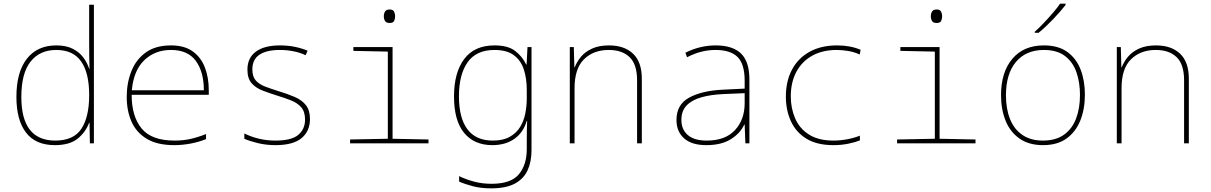

<svg xmlns="http://www.w3.org/2000/svg" viewBox="-20 -786 6640 1053"><path d="M281 10Q175 10 122.5 -59Q70 -128 70 -254Q70 -391 127.5 -464Q185 -537 289 -537Q342 -537 378 -519Q414 -501 436 -472Q458 -443 469 -409H471Q470 -443 469.5 -477.5Q469 -512 469 -543V-760H495V0H473L471 -113H469Q449 -60 405 -25Q361 10 281 10ZM283 -15Q384 -15 426.5 -80Q469 -145 469 -263V-266Q469 -386 425 -449Q381 -512 289 -512Q198 -512 147.5 -448Q97 -384 97 -254Q97 -15 283 -15Z M936 10Q842 10 784.5 -25Q727 -60 701 -119.5Q675 -179 675 -254Q675 -332 701 -396.5Q727 -461 780.5 -499Q834 -537 918 -537Q991 -537 1036.5 -504.5Q1082 -472 1103.5 -416.5Q1125 -361 1125 -291V-266H702Q702 -148 756.5 -81.5Q811 -15 937 -15Q986 -15 1027 -24.5Q1068 -34 1110 -51V-23Q1070 -7 1025 1.5Q980 10 936 10ZM1098 -291Q1098 -392 1054 -452Q1010 -512 918 -512Q830 -512 771.5 -456Q713 -400 703 -291Z M1490 10Q1440 10 1394.5 -1Q1349 -12 1320 -25V-54Q1400 -15 1490 -15Q1579 -15 1616 -46.5Q1653 -78 1653 -130Q1653 -173 1632.5 -197Q1612 -221 1577 -235Q1542 -249 1499 -262Q1458 -275 1421 -289Q1384 -303 1360.5 -329Q1337 -355 1337 -404Q1337 -469 1383.5 -503Q1430 -537 1515 -537Q1560 -537 1598 -529Q1636 -521 1667 -508L1656 -483Q1628 -497 1591 -504.5Q1554 -512 1515 -512Q1442 -512 1403 -486Q1364 -460 1364 -405Q1364 -366 1382.5 -345Q1401 -324 1433.5 -311.5Q1466 -299 1508 -286Q1558 -271 1597 -254Q1636 -237 1658 -209Q1680 -181 1680 -133Q1680 -67 1634 -28.5Q1588 10 1490 10Z M2117 -660Q2098 -660 2091.5 -671Q2085 -682 2085 -697Q2085 -711 2091.5 -722.5Q2098 -734 2117 -734Q2135 -734 2141 -722.5Q2147 -711 2147 -697Q2147 -684 2142 -672Q2137 -660 2117 -660ZM1900 0V-21L2107 -25V-503L1918 -507V-528H2133V-25L2330 -21V0Z M2674 247Q2619 247 2576 236Q2533 225 2498 210V180Q2533 197 2578 209.5Q2623 222 2676 222Q2782 222 2825.5 170Q2869 118 2869 32V-17Q2869 -46 2869.5 -70Q2870 -94 2871 -123H2869Q2850 -59 2801 -24.5Q2752 10 2680 10Q2581 10 2525.5 -57Q2470 -124 2470 -257Q2470 -388 2526 -462.5Q2582 -537 2692 -537Q2766 -537 2805.5 -506.5Q2845 -476 2866 -432H2868L2873 -528H2895V38Q2895 101 2873.5 148Q2852 195 2803.5 221Q2755 247 2674 247ZM2683 -15Q2739 -15 2775.5 -35.5Q2812 -56 2832.5 -89.5Q2853 -123 2861 -164Q2869 -205 2869 -246V-294Q2869 -355 2853 -404.5Q2837 -454 2798.5 -483Q2760 -512 2692 -512Q2592 -512 2544.5 -444.5Q2497 -377 2497 -258Q2497 -139 2543.5 -77Q2590 -15 2683 -15Z M3105 0V-528H3127L3130 -417H3132Q3144 -448 3166.5 -475Q3189 -502 3227 -519.5Q3265 -537 3320 -537Q3404 -537 3452 -491.5Q3500 -446 3500 -354V0H3474V-345Q3474 -433 3433 -472.5Q3392 -512 3319 -512Q3235 -512 3183 -461Q3131 -410 3131 -302V0Z M3854 10Q3773 10 3731.5 -27.5Q3690 -65 3690 -128Q3690 -212 3758.5 -250Q3827 -288 3941 -294L4064 -300V-343Q4064 -435 4025 -473.5Q3986 -512 3904 -512Q3867 -512 3829 -503Q3791 -494 3748 -472L3739 -497Q3779 -517 3820.5 -527Q3862 -537 3905 -537Q3998 -537 4044 -492.5Q4090 -448 4090 -350V0H4068L4064 -103H4062Q4040 -55 3988 -22.5Q3936 10 3854 10ZM3856 -15Q3958 -15 4011 -72.5Q4064 -130 4064 -220V-275L3946 -270Q3879 -267 3827 -252.5Q3775 -238 3746 -208Q3717 -178 3717 -128Q3717 -76 3752 -45.5Q3787 -15 3856 -15Z M4551 10Q4460 10 4402.5 -25.5Q4345 -61 4317.5 -121.5Q4290 -182 4290 -256Q4290 -341 4323.5 -404Q4357 -467 4420 -502Q4483 -537 4571 -537Q4643 -537 4700 -513L4695 -487Q4665 -501 4631.5 -506.5Q4598 -512 4569 -512Q4491 -512 4434.5 -480.5Q4378 -449 4347.5 -392Q4317 -335 4317 -257Q4317 -192 4341 -136.5Q4365 -81 4417 -48Q4469 -15 4551 -15Q4589 -15 4628 -22.5Q4667 -30 4696 -42V-16Q4671 -6 4633 2Q4595 10 4551 10Z M5117 -660Q5098 -660 5091.5 -671Q5085 -682 5085 -697Q5085 -711 5091.5 -722.5Q5098 -734 5117 -734Q5135 -734 5141 -722.5Q5147 -711 5147 -697Q5147 -684 5142 -672Q5137 -660 5117 -660ZM4900 0V-21L5107 -25V-503L4918 -507V-528H5133V-25L5330 -21V0Z M5700 10Q5623 10 5571.5 -26Q5520 -62 5495 -124Q5470 -186 5470 -264Q5470 -390 5532 -463.5Q5594 -537 5705 -537Q5785 -537 5834.5 -500.5Q5884 -464 5907 -403Q5930 -342 5930 -267Q5930 -188 5905 -125.5Q5880 -63 5829.5 -26.5Q5779 10 5700 10ZM5700 -15Q5770 -15 5815 -47Q5860 -79 5881.5 -135.5Q5903 -192 5903 -265Q5903 -334 5883.5 -390Q5864 -446 5820.5 -479Q5777 -512 5705 -512Q5607 -512 5552 -446.5Q5497 -381 5497 -263Q5497 -190 5519 -134Q5541 -78 5586.5 -46.5Q5632 -15 5700 -15ZM5655 -612Q5678 -632 5704.5 -660Q5731 -688 5755.5 -716.5Q5780 -745 5794 -766H5824V-759Q5798 -725 5757 -682Q5716 -639 5676 -606H5655Z M6105 0V-528H6127L6130 -417H6132Q6144 -448 6166.5 -475Q6189 -502 6227 -519.5Q6265 -537 6320 -537Q6404 -537 6452 -491.5Q6500 -446 6500 -354V0H6474V-345Q6474 -433 6433 -472.5Q6392 -512 6319 -512Q6235 -512 6183 -461Q6131 -410 6131 -302V0Z"/></svg>

Font: Noto Sans Mono Thin
Style: Regular
Weight: 100
Designer: Monotype Design Team
Foundry: Monotype Imaging Inc.
Version: Version 2.014